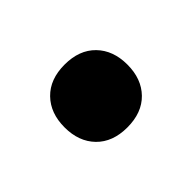

<svg xmlns="http://www.w3.org/2000/svg" viewBox="-48 -490 324 324"><g transform="rotate(45 114.0 -328.0)"><path d="M39 -328Q39 -363 59.5 -383Q80 -403 114 -403Q148 -403 168.5 -383Q189 -363 189 -328Q189 -293 168.5 -273Q148 -253 114 -253Q80 -253 59.5 -273Q39 -293 39 -328Z"/></g></svg>

Font: Easer Grotesk Variable
Style: Regular
Weight: 400
Designer: Boardeaser, Bonnie Shaver-Troup, Thomas Jockin
Foundry: Lexend
Version: Version 1.001;Glyphs 3.1.2 (3151)